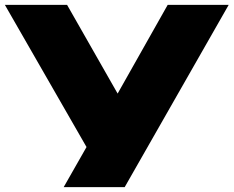

<svg xmlns="http://www.w3.org/2000/svg" viewBox="-20 -770 962 790"><path d="M493 0 921 -750H670L464 -385L256 -750H0L336 -165L242 0Z"/></svg>

Font: Bounded ExtBd
Style: Regular
Weight: 800
Designer: Vlad Churkin
Version: Version 3.0